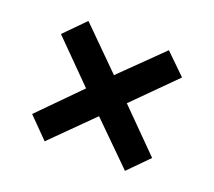

<svg xmlns="http://www.w3.org/2000/svg" viewBox="-84 -685 741 664"><g transform="rotate(20 286.0 -353.0)"><path d="M433 -575 508 -502 359 -353 506 -205 433 -131 284 -278 137 -132 64 -206 209 -353 63 -500 137 -575 284 -429Z"/></g></svg>

Font: Noto Sans Hanifi Rohingya
Style: Bold
Weight: 700
Designer: Monotype Design Team and DaltonMaag
Foundry: Google LLC
Version: Version 2.102; ttfautohint (v1.8.4.7-5d5b)